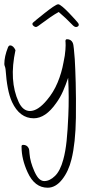

<svg xmlns="http://www.w3.org/2000/svg" viewBox="-24 -545 464 896"><path d="M198.4 331Q137.4 331 104.8 259Q76.7 198 76.6 141Q75.2 131 84.2 131Q102.2 131 109.9 147Q111.9 151 112.4 157.5Q112.9 164 113.7 172Q115.1 191 120.9 212Q126.8 233 137.1 256Q149.1 282 160.2 291Q171.3 300 182.3 300Q208.3 300 232.7 276Q257.2 252 271.2 200Q281.6 163 286.9 112Q292.1 61 294.8 -5Q298.8 -92 294 -182Q283.4 -150 270.3 -120Q257.2 -90 238.2 -64Q188.6 7 133.6 7Q67.6 7 32.1 -69Q19.8 -96 12.6 -134Q5.3 -172 2 -221Q1.1 -229 -1.1 -234.5Q-3.4 -240 -3.8 -246Q-3.9 -281 13.2 -324Q17.1 -333 23.1 -333Q38.1 -333 48.2 -311Q17.2 -168 63.1 -69Q82.8 -27 115.8 -27Q152.8 -27 195 -78Q225.7 -114 244.7 -159.5Q263.7 -205 272.4 -254Q279.7 -287 281.3 -312.5Q283 -338 281.9 -347Q279.4 -362 288.4 -362Q307.4 -362 315.1 -346Q319 -338 320.7 -317.5Q322.4 -297 324.9 -269Q327.4 -228 329.3 -159Q331.2 -90 330.2 5Q328.4 123 309.7 198Q295.9 255 265.7 293Q235.4 331 198.4 331ZM143.3 -419Q139.3 -419 133.8 -423Q128.4 -427 127.5 -431Q126.3 -436 129.6 -439Q131.2 -441 147.2 -454Q163.2 -467 183.9 -483.5Q204.6 -500 222.7 -512.5Q240.8 -525 247.8 -525Q253.8 -525 268.1 -513Q282.3 -501 298.1 -484.5Q313.9 -468 326.1 -454.5Q338.2 -441 341.1 -437Q342.6 -435 343.5 -431Q344.6 -426 340.4 -422.5Q336.3 -419 331.3 -419Q324.3 -419 317.9 -425Q281.1 -463 250.1 -489Q233.2 -480 210.7 -464.5Q188.3 -449 170.4 -435.5Q152.6 -422 148 -420Q146.3 -419 143.3 -419Z"/></svg>

Font: Oooh Baby
Style: Normal
Weight: 400
Designer: Robert E. Leuschke
Foundry: Robert E. Leuschke
Version: Version 1.011; ttfautohint (v1.8.3)